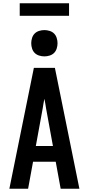

<svg xmlns="http://www.w3.org/2000/svg" viewBox="-20 -1148 540 1168"><path d="M37 0 186 -735H314L463 0H349L319 -164H181L151 0ZM198 -260H302L260 -490Q258 -504 255.5 -518.5Q253 -533 250 -547Q247 -533 244.5 -518.5Q242 -504 240 -490ZM250 -805Q234 -805 218 -810Q202 -815 191 -826Q180 -837 175 -853Q170 -869 170 -885Q170 -901 175 -917Q180 -933 191 -944Q202 -955 218 -960Q234 -965 250 -965Q266 -965 282 -960Q298 -955 309 -944Q320 -933 325 -917Q330 -901 330 -885Q330 -869 325 -853Q320 -837 309 -826Q298 -815 282 -810Q266 -805 250 -805ZM100 -1052V-1128H400V-1052Z"/></svg>

Font: Iosevka Algr
Style: Bold
Weight: 700
Monospace: yes
Designer: Belleve Invis
Foundry: Belleve Invis
Version: Version 26.0.2; ttfautohint (v1.8.3)